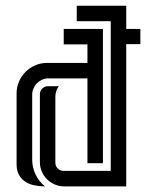

<svg xmlns="http://www.w3.org/2000/svg" viewBox="-20 -664 561 684"><path d="M429.7 -643.6V-561H480V-506.8H429.7V0H209Q190.9 0 175 -6.8Q159.2 -13.7 147.5 -25.4Q135.7 -37.1 128.9 -53Q122.1 -68.8 122.1 -86.9V-328.1Q122.1 -339.8 130.6 -348.4Q139.2 -356.9 150.9 -356.9H189.5Q177.2 -340.3 177.2 -319.3V-84Q177.2 -72.3 185.8 -63.7Q194.3 -55.2 206.1 -55.2H374.5V-588.4H253.4V-643.6ZM207 -561H346.7V-82.5H291.5V-384.8H152.3Q140.6 -384.8 130.1 -380.1Q119.6 -375.5 111.8 -367.7Q104 -359.9 99.4 -349.1Q94.7 -338.4 94.7 -326.7V-95.7Q94.7 -67.9 106.7 -42.5Q118.7 -17.1 140.6 0Q121.1 0 102.8 -3.7Q84.5 -7.3 70.3 -16.6Q56.2 -25.9 47.6 -41Q39.1 -56.2 39.1 -79.6V-331.1Q39.1 -353.5 47.6 -373.3Q56.2 -393.1 71 -408Q85.9 -422.9 105.7 -431.4Q125.5 -439.9 147.9 -439.9H291.5V-505.9H207Z"/></svg>

Font: Isar CAT
Style: Regular
Weight: 400
Designer: Digitized by Peter Wiegel
Foundry: CAT-Fonts, Peter Wiegel
Version: Version 1.000; ttfautohint (v1.3)